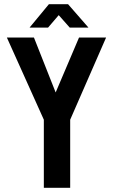

<svg xmlns="http://www.w3.org/2000/svg" viewBox="-20 -891 536 911"><path d="M188 -323 13 -712V-713H141L264 -402L189 -323ZM188 0V-323H313V0ZM189 -323 355 -713H483V-712L313 -323ZM311 -760 225 -857 303 -871 399 -761V-760ZM121 -760V-761L212 -871H303L208 -760Z"/></svg>

Font: Foldit Medium
Style: Regular
Weight: 500
Version: Version 1.003